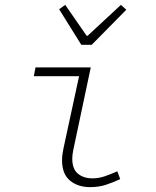

<svg xmlns="http://www.w3.org/2000/svg" viewBox="-20 -757 640 789"><path d="M350 12Q300 12 267.5 -15Q235 -42 235 -98Q235 -110 236.5 -122Q238 -134 241 -148L305 -444H119L126 -480H353L281 -140Q279 -130 278 -121.5Q277 -113 277 -105Q277 -62 300.5 -43Q324 -24 360 -24Q385 -24 410 -32.5Q435 -41 462 -53L474 -21Q444 -7 415 2.5Q386 12 350 12ZM314 -573 223 -719 248 -737 336 -610H340L477 -737L499 -717L357 -573Z"/></svg>

Font: Source Code Pro ExtraLight Light
Style: Italic
Weight: 300
Italic angle: -11°
Monospace: yes
Version: Version 1.016;hotconv 1.0.116;makeotfexe 2.5.65601